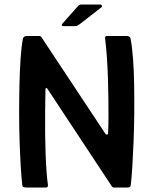

<svg xmlns="http://www.w3.org/2000/svg" viewBox="-20 -833 681 853"><path d="M448 -239Q450 -235 455 -235Q460 -235 460 -241Q462 -273 462 -312.5Q462 -352 461.5 -396Q461 -440 459.5 -486Q458 -532 455 -576.5Q452 -621 447 -661Q446 -673 453 -673H544Q550 -673 554.5 -670Q559 -667 560 -662Q567 -625 571 -572.5Q575 -520 576 -458Q577 -396 576.5 -331.5Q576 -267 573.5 -206Q571 -145 568 -94.5Q565 -44 561 -11Q560 -3 555 -1.5Q550 0 544 0H485Q478 0 471 -14L191 -438Q190 -442 186 -442Q182 -442 182 -437Q181 -386 180.5 -336.5Q180 -287 180.5 -240.5Q181 -194 182.5 -152Q184 -110 186.5 -74.5Q189 -39 193 -11Q193 0 186 0H96Q91 0 85.5 -1.5Q80 -3 79 -11Q75 -45 72 -96Q69 -147 67 -208Q65 -269 65 -333.5Q65 -398 66.5 -459.5Q68 -521 71.5 -573.5Q75 -626 82 -662Q83 -667 88 -670Q93 -673 98 -673H155Q162 -673 166 -665ZM314 -717H261Q255 -717 254.5 -721Q254 -725 259 -730L323 -802Q328 -808 331.5 -810.5Q335 -813 344 -813H426Q430 -813 432.5 -808.5Q435 -804 431 -801L336 -727Q329 -722 324.5 -719.5Q320 -717 314 -717Z"/></svg>

Font: Glory Thin SemiBold
Style: Regular
Weight: 600
Version: Version 1.011